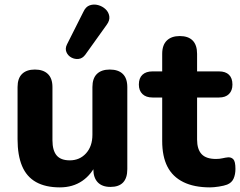

<svg xmlns="http://www.w3.org/2000/svg" viewBox="-20 -800 1039 831"><path d="M239 11Q177 11 136 -12Q95 -35 75.5 -81.5Q56 -128 56 -197V-423Q56 -461 75.5 -480Q95 -499 131 -499Q167 -499 187 -480Q207 -461 207 -423V-193Q207 -149 225 -127.5Q243 -106 282 -106Q325 -106 352.5 -136.5Q380 -167 380 -217V-423Q380 -461 399.5 -480Q419 -499 455 -499Q492 -499 511.5 -480Q531 -461 531 -423V-68Q531 9 458 9Q422 9 403 -11Q384 -31 384 -68V-135L399 -96Q377 -45 336 -17Q295 11 239 11ZM349 -563Q337 -547 320.5 -545Q304 -543 289 -551Q274 -559 267.5 -574.5Q261 -590 270 -608L341 -749Q351 -771 368.5 -777Q386 -783 404.5 -778Q423 -773 436.5 -760.5Q450 -748 453 -730Q456 -712 442 -693Z M889 11Q820 11 773.5 -12Q727 -35 704.5 -79Q682 -123 682 -190V-378H640Q612 -378 596.5 -393Q581 -408 581 -434Q581 -462 596.5 -476.5Q612 -491 640 -491H682V-567Q682 -605 702 -624.5Q722 -644 758 -644Q795 -644 814 -624.5Q833 -605 833 -567V-491H928Q956 -491 971 -476.5Q986 -462 986 -434Q986 -408 971 -393Q956 -378 928 -378H833V-196Q833 -154 852.5 -133Q872 -112 915 -112Q930 -112 943 -115Q956 -118 967 -119Q981 -120 990 -110.5Q999 -101 999 -69Q999 -45 991 -27Q983 -9 963 -1Q950 4 927.5 7.5Q905 11 889 11Z"/></svg>

Font: Nunito ExtraLight ExtraBold
Style: Regular
Weight: 800
Version: Version 3.602